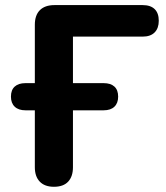

<svg xmlns="http://www.w3.org/2000/svg" viewBox="-20 -725 652 754"><path d="M191.8 8.5Q155.5 8.5 136.1 -11.8Q116.8 -32 116.8 -68.2V-291.8H80Q52.8 -291.8 37.9 -305.9Q23 -320 23 -345.5Q23 -371.8 37.9 -385.1Q52.8 -398.5 80 -398.5H116.8V-627.8Q116.8 -665.2 136.6 -685.1Q156.5 -705 194 -705H540.2Q571.2 -705 587.4 -689.2Q603.5 -673.5 603.5 -643.5Q603.5 -614.2 587.4 -597.8Q571.2 -581.2 540.2 -581.2H266.5V-398.5H387Q414.5 -398.5 429.2 -385.1Q444 -371.8 444 -345.5Q444 -320 429.2 -305.9Q414.5 -291.8 387 -291.8H266.5V-68.2Q266.5 -32 247.8 -11.8Q229 8.5 191.8 8.5Z"/></svg>

Font: Nunito ExtraLight
Style: Regular
Weight: 200
Designer: Vernon Adams
Foundry: Vernon Adams
Version: Version 3.602;April 4, 2023;FontCreator 14.0.0.2856 64-bit